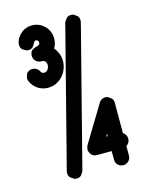

<svg xmlns="http://www.w3.org/2000/svg" viewBox="-110 -808 690 866"><g transform="rotate(-15 235.5 -375.0)"><path d="M255 -94H324V-54C324 -34 339 -19 359 -19C378 -19 394 -34 394 -54V-99C404 -105 411 -116 411 -129C411 -142 404 -153 394 -159V-301C394 -323 380 -327 368 -335C367 -335 359 -336 358 -336C352 -336 338 -334 329 -319L225 -147C224 -145 220 -131 220 -129C220 -126 224 -94 255 -94ZM44 -666C44 -643 57 -640 71 -632C71 -631 78 -631 79 -631C113 -631 106 -665 123 -665C129 -665 135 -660 135 -652V-651C134 -629 87 -645 87 -602C87 -574 113 -567 122 -567C124 -567 126 -567 126 -567C138 -567 146 -557 146 -544C146 -533 140 -516 122 -514C114 -514 109 -519 107 -523C98 -544 74 -548 61 -542C44 -535 44 -526 40 -510C37 -499 62 -444 122 -444C177 -444 217 -492 217 -544C217 -566 209 -589 193 -608C200 -619 205 -634 205 -652C205 -700 167 -735 123 -735C71 -735 44 -689 44 -666ZM306 -735C284 -735 281 -722 272 -709L105 -59C105 -58 104 -51 104 -50C104 -28 118 -25 131 -16C131 -16 138 -15 139 -15C161 -15 165 -28 173 -41L340 -691C340 -692 341 -699 341 -700C341 -722 328 -725 315 -734C314 -734 307 -735 306 -735ZM317 -164 324 -175V-164Z"/></g></svg>

Font: LS
Style: Bold
Weight: 700
Designer: BSozoo
Foundry: BSozoo
Version: Version 001.000